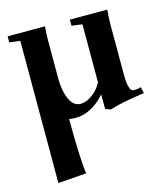

<svg xmlns="http://www.w3.org/2000/svg" viewBox="-104 -496 742 847"><g transform="rotate(-15 267.0 -72.5)"><path d="M205.1 11.2Q192.4 11.2 176.8 8.8Q177.7 195.8 187.5 259.3L58.1 269V-380.4L9.3 -386.2V-414.1H179.7Q176.8 -373 176.8 -349.1V-178.7Q176.8 -120.1 194.1 -81.5Q211.4 -43 244.1 -43Q269.5 -43 297.1 -62.7Q324.7 -82.5 341.8 -114.3V-379.9L293.5 -386.2V-414.1H464.4Q460.9 -376 460.9 -349.1V-116.2Q460.9 -85 465.1 -67.4Q469.2 -49.8 474.6 -45.2Q480 -40.5 487.8 -40.5Q504.4 -40.5 518.6 -45.4L524.9 -16.6Q412.6 -1 365.7 15.6L341.8 6.3V-59.6Q278.8 11.2 205.1 11.2Z"/></g></svg>

Font: Elstob 18pt
Style: Bold
Weight: 700
Designer: Peter S. Baker
Version: Version 1.015